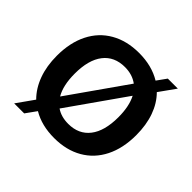

<svg xmlns="http://www.w3.org/2000/svg" viewBox="-172 -868 1085 1085"><g transform="rotate(45 370.5 -325.5)"><path d="M688 -330Q688 -225 649.5 -148.5Q611 -72 539.5 -31Q468 10 371 10Q271 10 199 -33L153 31H73L146 -72Q101 -117 77 -182.5Q53 -248 53 -330Q53 -435 91.5 -511.5Q130 -588 202 -629Q274 -670 371 -670Q473 -670 547 -625L588 -682H668L598 -584Q642 -540 665 -475.5Q688 -411 688 -330ZM196 -330Q196 -236 229 -180L472 -526Q430 -557 371 -557Q287 -557 241.5 -498.5Q196 -440 196 -330ZM545 -330Q545 -417 516 -473L275 -130Q314 -103 371 -103Q454 -103 499.5 -161.5Q545 -220 545 -330Z"/></g></svg>

Font: Work Sans SemiBold
Style: Regular
Weight: 600
Designer: Wei Huang
Foundry: Wei Huang
Version: Version 1.500